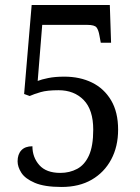

<svg xmlns="http://www.w3.org/2000/svg" viewBox="-20 -734 556 764"><path d="M225 10Q157 10 118.5 -6.5Q80 -23 65 -46.5Q50 -70 50 -92Q50 -120 65 -136Q80 -152 109 -152Q109 -108 136.5 -77Q164 -46 220 -46Q257 -46 287 -62Q317 -78 334 -115.5Q351 -153 351 -218Q351 -297 313 -336Q275 -375 213 -375Q168 -375 142 -367.5Q116 -360 98 -352L76 -360L106 -714H417L422 -564H381L376 -591Q372 -615 364 -625Q356 -635 327 -635H148L130 -412Q145 -418 172 -423.5Q199 -429 236 -429Q298 -429 346 -405.5Q394 -382 422 -335Q450 -288 450 -218Q450 -151 422.5 -99.5Q395 -48 345 -19Q295 10 225 10Z"/></svg>

Font: Noto Serif Myanmar SemiCondensed
Style: Regular
Weight: 400
Width: 4
Designer: Ben Mitchell and the Monotype Design Team
Foundry: Monotype Imaging Inc.
Version: Version 2.106; ttfautohint (v1.8.4.7-5d5b)